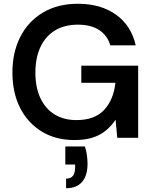

<svg xmlns="http://www.w3.org/2000/svg" viewBox="-20 -732 811 1020"><path d="M375 12Q276 12 202 -33Q128 -78 87 -158.5Q46 -239 46 -347Q46 -454 88 -536.5Q130 -619 208.5 -665.5Q287 -712 394 -712Q516 -712 597 -653.5Q678 -595 701 -491H566Q551 -543 507.5 -572Q464 -601 394 -601Q323 -601 272.5 -570.5Q222 -540 195 -482.5Q168 -425 168 -346Q168 -267 195 -210Q222 -153 271 -123.5Q320 -94 386 -94Q484 -94 534 -149Q584 -204 593 -292H412V-383H714V0H603L594 -96Q571 -62 541 -37.5Q511 -13 470.5 -0.5Q430 12 375 12ZM331 268V217Q356 217 367.5 202Q379 187 379 157V142H327V46H431Q439 70 442 94Q445 118 445 138Q445 201 416 234.5Q387 268 331 268Z"/></svg>

Font: DM Sans 17pt SemiBold
Style: Regular
Weight: 600
Version: Version 4.004;gftools[0.9.30]